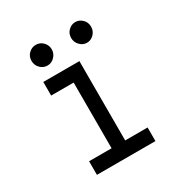

<svg xmlns="http://www.w3.org/2000/svg" viewBox="-159 -781 843 895"><g transform="rotate(-30 262.5 -333.5)"><path d="M161.1 -556.2Q138.7 -556.2 122.6 -572.5Q106.4 -588.9 106.4 -612.3Q106.4 -636.2 122.8 -651.9Q139.2 -667.5 160.6 -667.5Q183.6 -667.5 199.5 -651.1Q215.3 -634.8 215.3 -612.3Q215.3 -589.8 199.2 -573Q183.1 -556.2 161.1 -556.2ZM373.5 -556.2Q352.1 -556.2 335.9 -572.8Q319.8 -589.4 319.8 -612.3Q319.8 -635.7 335.9 -651.6Q352.1 -667.5 373.5 -667.5Q394 -667.5 410.4 -651.9Q426.8 -636.2 426.8 -612.3Q426.8 -588.4 410.6 -572.3Q394.5 -556.2 373.5 -556.2ZM105 -500H299.3V-73.2H419.9V0H105V-73.2H226.1V-426.8H105Z"/></g></svg>

Font: Anka/Coder Condensed
Style: Regular
Weight: 400
Width: 4
Monospace: yes
Version: Version 1.100